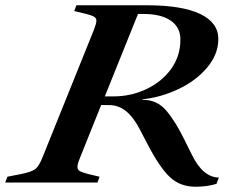

<svg xmlns="http://www.w3.org/2000/svg" viewBox="-78 -693 939 729"><path d="M482 -146Q477 -155 453 -201.5Q429 -248 400.5 -271Q372 -294 337 -294H306L225 -92Q216 -70 216 -59Q216 -49 224 -44Q232 -39 254 -33L300 -22L292 0H-58L-50 -22L6 -33Q43 -41 56 -51Q69 -61 82 -92L279 -581Q288 -604 288 -614Q288 -624 280 -629Q272 -634 250 -640L204 -651L212 -673H479Q613 -673 682 -640Q751 -607 751 -545Q751 -487 708.5 -436.5Q666 -386 599 -354.5Q532 -323 463 -316L462 -314Q517 -315 552.5 -274Q588 -233 624 -159Q628 -152 649.5 -107.5Q671 -63 697 -41Q723 -19 753 -19L744 5Q709 16 665 16Q605 16 566 -21.5Q527 -59 482 -146ZM353 -327Q419 -327 477.5 -354.5Q536 -382 571.5 -431Q607 -480 607 -543Q607 -589 570.5 -614.5Q534 -640 466 -640H446L320 -327Z"/></svg>

Font: Ibarra Real Nova
Style: Bold Italic
Weight: 700
Italic angle: -22°
Designer: Jose Maria Ribagorda & Octavio Pardo
Foundry: Octavio Pardo
Version: Version 1.014